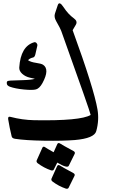

<svg xmlns="http://www.w3.org/2000/svg" viewBox="-20 -835 698 1159"><path d="M328.6 -803.7Q337.9 -831.5 364.5 -790.5Q391.1 -749.5 426.8 -723.6Q450.2 -706.5 437.5 -685.1Q437.5 -685.1 418.5 -652.8Q546.9 -300.3 568.4 -174.8Q579.6 -109.4 561 -43.5Q549.3 0 432.1 10.3Q358.9 16.1 246.8 14.4Q134.8 12.7 70.8 2.9Q52.7 0 50.3 -12.2Q37.6 -64 29.3 -115.2Q26.4 -134.3 43.9 -129.4Q114.7 -110.8 186.5 -109.4Q465.8 -104.5 527.3 -141.1Q524.9 -159.2 349.6 -648.4Q345.2 -661.6 318.8 -708Q304.7 -732.9 312 -753.9ZM187 -580.1Q195.3 -581.5 201.2 -574.2Q207 -566.9 205.6 -560.1L193.4 -506.8Q189.5 -490.7 180.7 -488.3Q157.7 -482.9 149.4 -471.2Q166.5 -460 197.5 -455.6Q228.5 -451.2 239.7 -444.3Q281.7 -417 236.3 -333.5Q218.3 -301.3 197.5 -295.4Q176.8 -289.6 124.5 -294.7Q72.3 -299.8 39.6 -311.5Q23.4 -317.9 21.5 -328.1Q19.5 -338.4 22.9 -343Q26.4 -347.7 43 -348.6Q59.6 -349.6 115 -351.1Q170.4 -352.5 190.4 -359.4L160.2 -366.2Q132.8 -372.6 114 -389.6Q95.2 -406.7 96.2 -427.2Q104.5 -556.6 187 -580.1ZM394 298.8Q389.6 306.6 377.9 303.7Q334.5 289.1 296.9 260.7Q287.1 252.9 291 243.2L325.2 167Q331.1 156.7 342.8 164.8Q354.5 172.9 423.3 210Q434.6 216.8 429.7 226.6ZM304.7 188.5Q300.3 196.3 288.6 193.4Q245.1 178.7 207.5 150.4Q197.8 142.6 201.7 132.8L235.8 56.6Q241.2 45.9 252.2 53.7Q263.2 61.5 303.7 84L326.2 34.2Q332 23.9 343.8 32Q355.5 40 424.3 77.1Q435.5 84 430.7 93.8L395 166Q386.2 182.6 325.7 146.5Z"/></svg>

Font: Amiri
Style: Bold Slanted
Weight: 700
Italic angle: 9°
Designer: Khaled Hosny
Version: Version 000.107